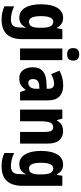

<svg xmlns="http://www.w3.org/2000/svg" viewBox="702 -1510 1048 2493"><g transform="rotate(90 1226.5 -264.0)"><path d="M213 -559Q254 -559 284.5 -541Q315 -523 340 -480H347L359 -549H489V-27Q489 102 426.5 171Q364 240 233 240Q138 240 63 203V77Q109 99 152 109Q195 119 235 119Q284 119 310.5 94Q337 69 337 10V3Q337 -35 342 -72H337Q313 -28 281.5 -9Q250 10 208 10Q127 10 81.5 -65Q36 -140 36 -271Q36 -408 82.5 -483.5Q129 -559 213 -559ZM262 -431Q190 -431 190 -270Q190 -116 263 -116Q303 -116 322 -148Q341 -180 341 -254V-278Q341 -360 322 -395.5Q303 -431 262 -431Z M686 -768Q725 -768 746 -749Q767 -730 767 -689Q767 -648 745.5 -629.5Q724 -611 686 -611Q648 -611 626.5 -629.5Q605 -648 605 -689Q605 -730 626 -749Q647 -768 686 -768ZM761 -549V0H610V-549Z M1091 -560Q1183 -560 1233.5 -511Q1284 -462 1284 -363V0H1176L1149 -73H1146Q1118 -31 1084.5 -10.5Q1051 10 995 10Q948 10 917 -13.5Q886 -37 870 -77Q854 -117 854 -166Q854 -253 905 -296Q956 -339 1055 -343L1133 -346V-366Q1133 -442 1070 -442Q1041 -442 1010 -432.5Q979 -423 943 -403L898 -512Q939 -535 988 -547.5Q1037 -560 1091 -560ZM1094 -249Q1049 -247 1028 -226Q1007 -205 1007 -169Q1007 -107 1058 -107Q1090 -107 1111.5 -133Q1133 -159 1133 -203V-251Z M1684 -559Q1758 -559 1801.5 -509Q1845 -459 1845 -360V0H1694V-315Q1694 -372 1681 -401Q1668 -430 1634 -430Q1588 -430 1571.5 -389.5Q1555 -349 1555 -256V0H1404V-549H1521L1539 -481H1548Q1568 -521 1603.5 -540Q1639 -559 1684 -559Z M2117 -559Q2158 -559 2188.5 -541Q2219 -523 2244 -480H2251L2263 -549H2393V-27Q2393 102 2330.5 171Q2268 240 2137 240Q2042 240 1967 203V77Q2013 99 2056 109Q2099 119 2139 119Q2188 119 2214.5 94Q2241 69 2241 10V3Q2241 -35 2246 -72H2241Q2217 -28 2185.5 -9Q2154 10 2112 10Q2031 10 1985.5 -65Q1940 -140 1940 -271Q1940 -408 1986.5 -483.5Q2033 -559 2117 -559ZM2166 -431Q2094 -431 2094 -270Q2094 -116 2167 -116Q2207 -116 2226 -148Q2245 -180 2245 -254V-278Q2245 -360 2226 -395.5Q2207 -431 2166 -431Z"/></g></svg>

Font: Noto Sans Kannada Condensed ExtraBold
Style: Regular
Weight: 800
Width: 3
Designer: Jelle Bosma - Monotype Design Team
Foundry: Monotype Imaging Inc.
Version: Version 2.005; ttfautohint (v1.8.4.7-5d5b)